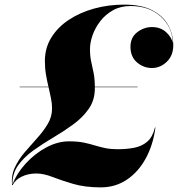

<svg xmlns="http://www.w3.org/2000/svg" viewBox="-20 -780 769 830"><path d="M174 -516Q174 -572.5 201.8 -617.5Q229.5 -662.5 277.5 -694.2Q325.5 -726 387 -743Q448.5 -760 516.5 -760Q591.5 -760 638.5 -735.5Q685.5 -711 707.2 -671Q729 -631 729 -584Q729 -540 701 -513Q673 -486 637 -486Q600.5 -486 572.2 -510.2Q544 -534.5 544 -578Q544 -618 573 -640.5Q602 -663 637 -663Q674 -663 698 -641Q722 -619 727 -594Q724.5 -664.5 674.2 -709.2Q624 -754 544.5 -754Q501.5 -754 468.8 -735.8Q436 -717.5 413.8 -688.8Q391.5 -660 380.2 -628Q369 -596 369 -568Q369 -537.5 374 -514.8Q379 -492 384.2 -467Q389.5 -442 390 -405H575V-403H390Q390 -401 390 -398Q390 -347.5 364 -310Q338 -272.5 297 -242.5Q256 -212.5 210.2 -185.5Q164.5 -158.5 124 -129.5Q83.5 -100.5 58.2 -65Q33 -29.5 34 17.5Q52.5 -31 91.5 -73.5Q130.5 -116 179.8 -142.5Q229 -169 278 -169Q315.5 -169 341 -163.8Q366.5 -158.5 387.8 -152Q409 -145.5 432.8 -140.2Q456.5 -135 490 -135Q528.5 -135 561.2 -141.5Q594 -148 617 -168Q640 -188 650 -229H652Q642 -153.5 610 -95Q578 -36.5 528.2 -3.2Q478.5 30 416 30Q347.5 30 296.5 15Q245.5 0 207 -15Q168.5 -30 137 -30Q101.5 -30 73.5 -16.2Q45.5 -2.5 35 20H32Q28 -21.5 44.2 -56.2Q60.5 -91 87 -122Q113.5 -153 140.5 -182.8Q167.5 -212.5 186.2 -243.8Q205 -275 205 -311Q205 -333 200.2 -355.8Q195.5 -378.5 190 -403H65V-405H189.5Q183.5 -429.5 178.8 -457Q174 -484.5 174 -516Z"/></svg>

Font: Bodoni* 96
Style: Bold Italic
Weight: 700
Italic angle: -13°
Version: Version 2.2